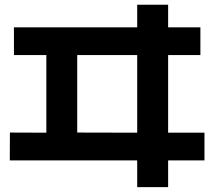

<svg xmlns="http://www.w3.org/2000/svg" viewBox="-20 -759 904 810"><path d="M558.8 -82.2H21.3L21.8 -199.8L175.5 -199.2V-526.8H38.8V-643.8H558.8V-739.1H689.3V-643.8H825.4V-526.8H689.3V-199.2H842.6V-82.2H689.3V30.5H558.8ZM558.8 -199.2V-526.8H305.8V-199.8Z"/></svg>

Font: Pretendard GOV Variable
Style: Regular
Weight: 400
Designer: Base glyphs from Inter by Rasmus Andersson; Hangul glyphs from Noto Sans CJK(Source Han Sans) by Jang Soo-young and Kang
Foundry: Kil Hyung-jin
Version: Version 1.307;Glyphs 3.2 (3192)